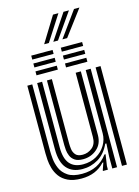

<svg xmlns="http://www.w3.org/2000/svg" viewBox="-142 -1042 819 1130"><g transform="rotate(-15 268.0 -477.0)"><path d="M211 10.5Q160.5 10.5 128.8 -4.9Q97 -20.2 79.2 -44.6Q61.5 -69 53.9 -96.4Q46.2 -123.8 44.6 -148.4Q43 -173 43 -188.2V-600H73V-194.2Q73 -175.8 75.8 -146.1Q78.5 -116.5 91.5 -86.5Q104.5 -56.5 135 -36Q165.5 -15.5 221 -15.5Q271.8 -15.5 310.8 -35.1Q349.8 -54.8 376.5 -91.5H383.5L373.2 -22.5V0H343.2L343 -4L358.2 -48H352.8Q299.8 10.5 211 10.5ZM459 0V-600H489V0ZM249 -97Q216.5 -97 198.8 -109.2Q181 -121.5 173.4 -139.6Q165.8 -157.8 164.1 -176Q162.5 -194.2 162.5 -206.2V-600H192.5V-208Q192.5 -193.5 195 -173.5Q197.5 -153.5 210.4 -138.4Q223.2 -123.2 253.8 -123.2Q286 -123.2 311.8 -144.4Q337.5 -165.5 337.5 -208.8V-600H369V-212Q369 -158.5 333.4 -127.8Q297.8 -97 249 -97ZM230 -42Q169 -42.5 136 -79.9Q103 -117.2 103 -196.2V-600H133V-200.2Q133 -132 160.4 -100Q187.8 -68 241.5 -68Q287.8 -68 323.1 -88.6Q358.5 -109.2 378.6 -142.8Q398.8 -176.2 398.8 -214.8V-600H429V0H400V-72L404.5 -151.5H397.5Q372 -95 327 -68.2Q282 -41.5 230 -42ZM291 -741V-765H421V-741ZM111 -741V-765H241V-741ZM111 -693V-717H241V-693ZM291 -693V-717H421V-693ZM111 -645V-669H241V-645ZM291 -645V-669H421V-645ZM201.8 -810 297.2 -965H330.2L230.5 -810ZM313 -810 425.2 -965H458.2L341.8 -810ZM257.5 -810 361.2 -965H394.2L286 -810Z"/></g></svg>

Font: Big Shoulders Inline Text Black
Style: Regular
Weight: 900
Designer: Patric King
Foundry: XO Type Co
Version: Version 1.000